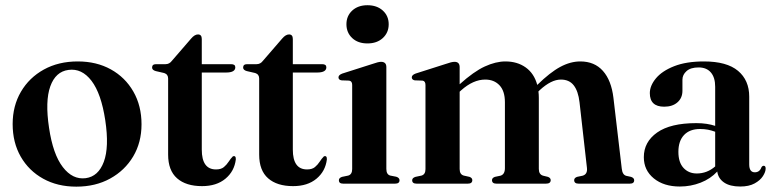

<svg xmlns="http://www.w3.org/2000/svg" viewBox="-20 -704 2968 736"><path d="M278 -468.5Q350 -468.5 405 -438Q460 -407.5 491.2 -353Q522.5 -298.5 522.5 -227.5Q522.5 -158 490.5 -104.2Q458.5 -50.5 402.2 -19.5Q346 11.5 272.5 11.5Q200.5 11.5 145.5 -19Q90.5 -49.5 59.5 -103.5Q28.5 -157.5 28.5 -228.5Q28.5 -298 60.2 -352.2Q92 -406.5 148.2 -437.5Q204.5 -468.5 278 -468.5ZM308.5 -21Q357 -27.5 378 -83.8Q399 -140 383.5 -243Q368 -345.5 330.8 -394.2Q293.5 -443 242.5 -436Q193 -429.5 172.8 -373Q152.5 -316.5 168 -214Q183 -112.5 220.8 -63.5Q258.5 -14.5 308.5 -21Z M609.5 -424 577 -431.5Q563 -435.5 563 -445Q563 -458 578 -458H614.5Q629.5 -458 639 -471L712.5 -556Q726 -572 739 -572Q753.5 -572 753.5 -554.5V-458H866Q882 -458 882 -446Q882 -426 846.5 -426H753.5V-130.5Q753.5 -54.5 808 -54.5Q827.5 -54.5 838.2 -63.5Q849 -72.5 856.5 -84.2Q864 -96 873 -105Q884.5 -108.5 884 -93Q878.5 -47.5 844.2 -19Q810 9.5 754.5 9.5Q693 9.5 658.8 -20.5Q624.5 -50.5 624.5 -111.5V-403Q624.5 -419 609.5 -424Z M958.5 -424 926 -431.5Q912 -435.5 912 -445Q912 -458 927 -458H963.5Q978.5 -458 988 -471L1061.5 -556Q1075 -572 1088 -572Q1102.5 -572 1102.5 -554.5V-458H1215Q1231 -458 1231 -446Q1231 -426 1195.5 -426H1102.5V-130.5Q1102.5 -54.5 1157 -54.5Q1176.5 -54.5 1187.2 -63.5Q1198 -72.5 1205.5 -84.2Q1213 -96 1222 -105Q1233.5 -108.5 1233 -93Q1227.5 -47.5 1193.2 -19Q1159 9.5 1103.5 9.5Q1042 9.5 1007.8 -20.5Q973.5 -50.5 973.5 -111.5V-403Q973.5 -419 958.5 -424Z M1388.5 -537.5Q1352 -537.5 1330 -558.2Q1308 -579 1308 -611Q1308 -643 1330.2 -663.5Q1352.5 -684 1388.5 -684Q1425 -684 1447.5 -663.5Q1470 -643 1470 -611Q1470 -579 1447.5 -558.2Q1425 -537.5 1388.5 -537.5ZM1461 -447V-56.5Q1461 -35 1476 -31L1499 -26.5Q1511.5 -22.5 1511.5 -13Q1511.5 0 1494.5 0H1295.5Q1279 0 1279 -13Q1279 -22 1291 -26L1315 -31Q1330 -35.5 1330 -56V-378.5Q1330 -393.5 1318 -395L1289 -396Q1277.5 -398 1277.5 -407.5Q1277.5 -416.5 1292 -422L1408 -459Q1430.5 -467 1440.5 -467Q1461 -467 1461 -447Z M1742 -446.5V-381Q1796.5 -430 1838.5 -449.2Q1880.5 -468.5 1917.5 -468.5Q1963 -468.5 1995.2 -445.5Q2027.5 -422.5 2039.5 -378.5Q2088.5 -426.5 2127.5 -447.5Q2166.5 -468.5 2204.5 -468.5Q2259 -468.5 2291.2 -432.2Q2323.5 -396 2331.5 -329L2363.5 -57Q2366 -34 2380.5 -30L2399 -26Q2411 -22 2411 -13Q2411 0 2394.5 0H2198Q2181 0 2181 -13.5Q2181 -22 2192 -26L2213.5 -30.5Q2232.5 -36 2230 -60L2201.5 -312Q2196.5 -355 2179.2 -377Q2162 -399 2130 -399Q2093 -399 2049 -358.5L2044 -353.5Q2045.5 -342 2045.5 -329V-56.5Q2045.5 -35 2062 -30.5L2080.5 -26Q2091 -22 2091 -13.5Q2091 0 2073 0H1883Q1866 0 1866 -13.5Q1866 -22 1877 -26L1898.5 -30.5Q1915.5 -35.5 1915.5 -59.5V-312Q1915.5 -355 1894.8 -377Q1874 -399 1840 -399Q1794 -399 1748 -358L1742 -352.5V-56Q1742 -35.5 1757.5 -31L1780 -26Q1790.5 -22 1790.5 -13.5Q1790.5 0 1773.5 0H1577Q1560 0 1560 -13Q1560 -22 1572.5 -26L1596 -31Q1611 -35.5 1611 -55.5V-378Q1611 -393.5 1599.5 -395L1569.5 -396Q1558.5 -398.5 1558.5 -407.5Q1558.5 -416.5 1573 -422L1689 -459Q1711 -467 1722.5 -467Q1742 -467 1742 -446.5Z M2448 -101.5Q2448 -160 2499 -196Q2550 -232 2649 -232Q2671 -232 2688.8 -229.2Q2706.5 -226.5 2721.5 -221.5V-371.5Q2721.5 -407 2705 -426.2Q2688.5 -445.5 2658 -445.5Q2627.5 -445.5 2611.8 -431.5Q2596 -417.5 2596 -398.5V-356Q2596 -328.5 2577 -311.8Q2558 -295 2526 -295Q2471 -295 2471 -347Q2471 -375.5 2494.5 -403.8Q2518 -432 2564.2 -450.2Q2610.5 -468.5 2678.5 -468.5Q2766 -468.5 2809 -432.5Q2852 -396.5 2852 -333.5V-74Q2852 -43.5 2873.5 -43.5Q2892 -43.5 2899 -63Q2902.5 -68.5 2907.5 -68.5Q2915 -68.5 2915 -58Q2915 -45 2904.5 -28.8Q2894 -12.5 2872.5 -0.8Q2851 11 2817.5 11Q2778 11 2755.5 -4.5Q2733 -20 2729.5 -46.5Q2703.5 -18.5 2665.8 -3.8Q2628 11 2586 11Q2524.5 11 2486.2 -20.2Q2448 -51.5 2448 -101.5ZM2580.5 -122Q2580.5 -81.5 2600.2 -60.2Q2620 -39 2651 -39Q2690.5 -39 2721.5 -66V-199Q2708 -204 2694 -206.8Q2680 -209.5 2663.5 -209.5Q2624 -209.5 2602.2 -186.5Q2580.5 -163.5 2580.5 -122Z"/></svg>

Font: Fraunces 72pt SemiBold
Style: Regular
Weight: 600
Version: Version 1.000;[b76b70a41]